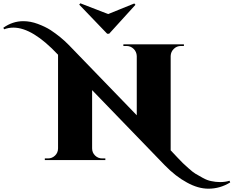

<svg xmlns="http://www.w3.org/2000/svg" viewBox="-250 -968 1412 1161"><path d="M410 -764H398L229 -940L236 -948L404 -883L562 -947L569 -939ZM1142 135Q1081 173 1010 173Q948 173 881 136Q812 99 746 31L307 -423V-71Q307 -45 325 -27.5Q343 -10 368 -10H387V0H21V-10H40Q65 -10 83 -27.5Q101 -45 101 -71V-637Q-53 -801 -169 -801Q-198 -801 -225 -791L-230 -800Q-174 -840 -109 -840Q-66 -840 -21.5 -823.5Q23 -807 56 -786Q118 -745 166 -696L577 -271V-629Q576 -655 558 -672.5Q540 -690 515 -690H496V-700H862V-690H844Q819 -690 801 -672.5Q783 -655 782 -630V-59L800 -40Q800 -40 823.5 -15Q847 10 855.5 18Q864 26 890 49.5Q916 73 932 82.5Q948 92 976 107.5Q1004 123 1027 127Q1053 133 1082 133Q1111 133 1138 125Z"/></svg>

Font: Cinzel Decorative Black
Style: Regular
Weight: 900
Designer: Natanael Gama
Version: Version 1.002;PS 001.002;hotconv 1.0.56;makeotf.lib2.0.21325